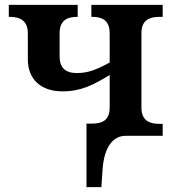

<svg xmlns="http://www.w3.org/2000/svg" viewBox="-20 -556 705 786"><path d="M334 210H395L400 137C407 37 449 0 494 0H646V-49H634C594 -49 559 -60 559 -116V-420C559 -476 594 -487 634 -487H646V-536H354V-487H357C396 -487 429 -475 429 -419V-300C372 -269 339 -257 294 -257C248 -257 224 -279 224 -325V-420C224 -477 261 -487 296 -487H298V-536H16V-487H19C62 -487 94 -472 94 -419V-312C94 -234 145 -182 236 -182C313 -182 363 -209 429 -249V-116C429 -62 397 -50 357 -50H334Z"/></svg>

Font: Noto Serif Semi
Style: Regular
Weight: 600
Designer: Monotype Design Team
Foundry: Monotype Imaging Inc.
Version: Version 1.002